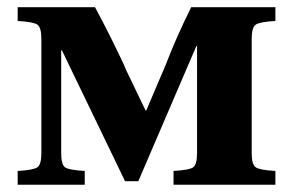

<svg xmlns="http://www.w3.org/2000/svg" viewBox="-20 -510 809 530"><path d="M28.8 0V-38.1Q72.3 -40.5 83.3 -48.3Q94.2 -56.2 94.2 -86.9V-402.8Q94.2 -434.1 83.3 -441.9Q72.3 -449.7 28.8 -452.1V-490.2H242.2Q261.7 -454.6 290.3 -397.2Q318.8 -339.8 328.1 -316.9L381.8 -205.1H383.8L437 -330.1Q466.8 -407.7 507.8 -490.2H740.2V-452.1Q696.8 -449.7 685.8 -441.9Q674.8 -434.1 674.8 -402.8V-86.9Q674.8 -56.2 685.8 -48.3Q696.8 -40.5 740.2 -38.1V0H459V-38.1Q502.4 -40.5 513.2 -48.1Q523.9 -55.7 523.9 -86.9V-382.8H522L361.8 -9.8H325.2L150.9 -371.1H148.9V-86.9Q148.9 -55.7 159.7 -48.1Q170.4 -40.5 213.9 -38.1V0Z"/></svg>

Font: Linguistics Pro
Style: Bold
Weight: 700
Designer: Stefan Peev, Context Ltd
Foundry: Stefan Peev, Context Ltd
Version: Version 001.000